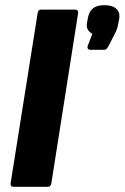

<svg xmlns="http://www.w3.org/2000/svg" viewBox="-20 -720 480 740"><path d="M33 0Q19 0 21 -14L125 -669Q127 -683 139 -683H268Q283 -683 281 -669L178 -14Q177 -8 174 -4Q171 0 163 0ZM328 -528Q322 -528 319 -532Q316 -536 318 -543L336 -590Q325 -595 318.5 -606Q312 -617 316 -635L319 -652Q324 -677 339 -688.5Q354 -700 383 -700Q413 -700 428.5 -686Q444 -672 439 -646L436 -630Q434 -619 431 -609Q428 -599 421 -587L398 -542Q394 -535 390.5 -531.5Q387 -528 381 -528Z"/></svg>

Font: Sofia Sans Black
Style: Italic
Weight: 900
Italic angle: -9°
Version: Version 4.100-B